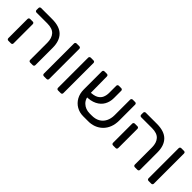

<svg xmlns="http://www.w3.org/2000/svg" viewBox="162 -1466 2367 2367"><g transform="rotate(45 1345.5 -282.5)"><path d="M480 0Q470 0 463.5 -6.5Q457 -13 457 -23V-322Q457 -402 417 -446.5Q377 -491 288 -491H100Q90 -491 83.5 -497.5Q77 -504 77 -514V-548Q77 -558 83.5 -564.5Q90 -571 100 -571H293Q423 -571 485.5 -508Q548 -445 548 -325V-23Q548 -13 541.5 -6.5Q535 0 525 0ZM100 0Q90 0 83.5 -6.5Q77 -13 77 -23V-357Q77 -367 83.5 -373.5Q90 -380 100 -380H146Q156 -380 162 -373.5Q168 -367 168 -357V-23Q168 -13 162 -6.5Q156 0 146 0Z M719 0Q709 0 702.5 -6.5Q696 -13 696 -23V-548Q696 -558 702.5 -564.5Q709 -571 719 -571H766Q777 -571 783 -564.5Q789 -558 789 -548V-23Q789 -13 783 -6.5Q777 0 766 0Z M966 0Q956 0 949.5 -6.5Q943 -13 943 -23V-548Q943 -558 949.5 -564.5Q956 -571 966 -571H1013Q1024 -571 1030 -564.5Q1036 -558 1036 -548V-23Q1036 -13 1030 -6.5Q1024 0 1013 0Z M1474 -75Q1539 -74 1583.5 -99Q1628 -124 1651.5 -170.5Q1675 -217 1675 -277V-548Q1675 -558 1681.5 -564.5Q1688 -571 1698 -571H1740Q1750 -571 1756 -564.5Q1762 -558 1762 -548V-270Q1762 -206 1742 -154.5Q1722 -103 1685 -66.5Q1648 -30 1597.5 -11Q1547 8 1486 6H1411Q1346 6 1294 -24Q1242 -54 1212 -108Q1182 -162 1182 -233V-548Q1182 -558 1188.5 -564.5Q1195 -571 1205 -571H1247Q1257 -571 1263.5 -564.5Q1270 -558 1270 -548L1273 -253Q1273 -167 1321 -121Q1369 -75 1443 -75ZM1252 -192 1250 -265Q1324 -266 1363 -287.5Q1402 -309 1417.5 -345Q1433 -381 1433 -424V-548Q1433 -558 1439 -564.5Q1445 -571 1456 -571H1497Q1507 -571 1513.5 -564.5Q1520 -558 1520 -548V-420Q1520 -355 1491 -303Q1462 -251 1402.5 -221Q1343 -191 1252 -192Z M2305 0Q2295 0 2288.5 -6.5Q2282 -13 2282 -23V-322Q2282 -402 2242 -446.5Q2202 -491 2113 -491H1925Q1915 -491 1908.5 -497.5Q1902 -504 1902 -514V-548Q1902 -558 1908.5 -564.5Q1915 -571 1925 -571H2118Q2248 -571 2310.5 -508Q2373 -445 2373 -325V-23Q2373 -13 2366.5 -6.5Q2360 0 2350 0ZM1925 0Q1915 0 1908.5 -6.5Q1902 -13 1902 -23V-357Q1902 -367 1908.5 -373.5Q1915 -380 1925 -380H1971Q1981 -380 1987 -373.5Q1993 -367 1993 -357V-23Q1993 -13 1987 -6.5Q1981 0 1971 0Z M2544 0Q2534 0 2527.5 -6.5Q2521 -13 2521 -23V-548Q2521 -558 2527.5 -564.5Q2534 -571 2544 -571H2591Q2602 -571 2608 -564.5Q2614 -558 2614 -548V-23Q2614 -13 2608 -6.5Q2602 0 2591 0Z"/></g></svg>

Font: Rubik Light
Style: Regular
Weight: 400
Version: Version 2.101